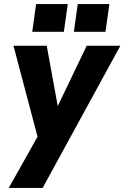

<svg xmlns="http://www.w3.org/2000/svg" viewBox="-20 -717 610 941"><path d="M23 204H189L570 -493H405L263 -197L209 -493H46L164 -47ZM138 -561H293L312 -697H157ZM342 -561H497L516 -697H361Z"/></svg>

Font: HK Grotesk Black
Style: Italic
Weight: 900
Italic angle: -16°
Designer: Alfredo Marco Pradil
Foundry: Hanken Design Co.
Version: Version 3.001;FEAKit 1.0